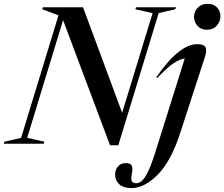

<svg xmlns="http://www.w3.org/2000/svg" viewBox="-60 -753 1175 1006"><path d="M771.5 -684.5 560 8H516.5L270.5 -647.5L82.5 -31L172.5 -10.5L169.5 0H-40L-37 -10.5L50.5 -30.5L246.5 -673L161.5 -704.5L164.5 -715H375L580 -162L739.5 -684L649.5 -704.5L652.5 -715H862L858.5 -704.5ZM956.5 -665Q956.5 -692.5 976 -712.8Q995.5 -733 1028.5 -733Q1059.5 -733 1077.2 -714Q1095 -695 1095 -668.5Q1095 -641 1076 -619Q1057 -597 1024 -597Q992.5 -597 974.5 -617.8Q956.5 -638.5 956.5 -665ZM884 -55.5Q836 92 766.5 162.2Q697 232.5 628.5 232.5Q586 232.5 564.5 212Q543 191.5 543 162.5Q543 138 557.8 119.8Q572.5 101.5 599 101.5Q623 101.5 630 114.5Q637 127.5 631 157.5Q625 187 631 197Q637 207 653.5 207Q669 207 684 194Q699 181 716.5 144.5Q734 108 756 37.5L908 -446.5Q884 -444 850 -421.8Q816 -399.5 764 -344.5L758.5 -348Q823.5 -440.5 875.8 -481Q928 -521.5 973 -521.5Q1009 -521.5 1016.8 -505.2Q1024.5 -489 1014.5 -457Z"/></svg>

Font: Newsreader Display Medium
Style: Italic
Weight: 500
Italic angle: -17°
Designer: Hugues Gentile
Foundry: Production Type
Version: Version 1.001